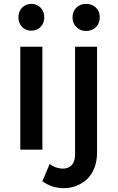

<svg xmlns="http://www.w3.org/2000/svg" viewBox="-20 -774 611 993"><path d="M75.2 -684.1Q75.2 -714.8 94.2 -734.4Q113.3 -753.9 142.1 -753.9Q170.9 -753.9 189.9 -734.4Q209 -714.8 209 -684.1Q209 -654.3 189.9 -634.8Q170.9 -615.2 142.1 -615.2Q113.3 -615.2 94.2 -634.8Q75.2 -654.3 75.2 -684.1ZM85 0V-532.2H199.2V0ZM199.2 163.1 236.8 74.2Q270 98.1 305.2 98.1Q333.5 98.1 350.8 80.1Q368.2 62 368.2 25.9V-532.2H481.9V15.1Q481.9 60.5 467.3 96.7Q452.6 132.8 427.7 154.8Q402.8 176.8 372.8 188Q342.8 199.2 310.1 199.2Q247.6 199.2 199.2 163.1ZM355 -684.1Q355 -714.8 374.8 -734.4Q394.5 -753.9 424.8 -753.9Q456.1 -753.9 476.1 -734.4Q496.1 -714.8 496.1 -684.1Q496.1 -653.8 476.1 -633.8Q456.1 -613.8 424.8 -613.8Q395 -613.8 375 -633.8Q355 -653.8 355 -684.1Z"/></svg>

Font: Trueno
Style: Regular
Weight: 400
Designer: Julieta Ulanovsky
Foundry: Julieta Ulanovsky
Version: Version 3.001b | FøM Fix